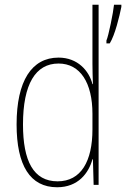

<svg xmlns="http://www.w3.org/2000/svg" viewBox="-20 -780 532 810"><path d="M221 10C310 10 354 -50 370 -108H372L375 0H396V-760H370V-511C370 -483 371 -456 372 -425H370C356 -481 308 -537 227 -537C114 -537 50 -439 50 -255C50 -82 107 10 221 10ZM492 -751V-760H461C458 -728 438 -629 429 -609V-597H443C465 -632 484 -711 492 -751ZM223 -15C121 -15 77 -101 77 -255C77 -425 130 -512 227 -512C319 -512 370 -430 370 -300V-234C370 -100 322 -15 223 -15Z"/></svg>

Font: Noto Sans Ethiopic Condensed Thin
Style: Regular
Weight: 100
Width: 3
Designer: Monotype Design Team
Foundry: Monotype Imaging Inc.
Version: Version 2.102